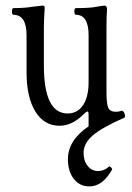

<svg xmlns="http://www.w3.org/2000/svg" viewBox="-20 -439 472 687"><path d="M300 228Q265 228 244 201Q223 174 223 131Q223 63 297 13V-28Q297 -40 293 -40Q289 -40 281 -32Q239 11 193 11Q138 11 106.5 -40Q75 -91 75 -181V-313Q75 -386 28 -386Q23 -386 23 -398Q23 -410 28 -410Q69 -410 97 -415Q128 -419 132 -419Q140 -419 140 -412Q137 -364 137 -340V-205Q137 -33 222 -33Q257 -33 277 -62.5Q297 -92 297 -145V-313Q297 -386 252 -386Q246 -386 246 -398Q246 -410 252 -410Q305 -410 326 -415Q350 -419 354 -419Q363 -419 363 -405Q361 -381 361 -340V-110Q361 -67 367.5 -53Q374 -39 395 -39Q405 -39 416 -43Q420 -43 423.5 -37Q427 -31 427.5 -25Q428 -19 425 -18Q345 17 312 45.5Q279 74 279 108Q279 136 293.5 154.5Q308 173 331 173Q353 173 370 157Q371 156 374 157.5Q377 159 379.5 162.5Q382 166 381 168Q347 228 300 228Z"/></svg>

Font: Junicode Cond Light
Style: Regular
Weight: 300
Width: 3
Designer: Peter S. Baker
Version: Version 2.201